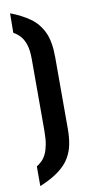

<svg xmlns="http://www.w3.org/2000/svg" viewBox="-89 -772 400 845"><g transform="rotate(-10 111.5 -349.0)"><path d="M20 37V-51Q33 -59 44 -70Q55 -81 63 -98Q71 -115 75.5 -140Q80 -165 80 -202V-521Q80 -557 73 -581Q66 -605 53 -621Q40 -637 20 -648L21 -735Q71 -716 107 -690.5Q143 -665 163 -623Q183 -581 183 -510V-189Q183 -153 177 -121.5Q171 -90 154.5 -62Q138 -34 105.5 -9.5Q73 15 20 37Z"/></g></svg>

Font: Stick No Bills ExtraLight ExtraBold
Style: Regular
Weight: 800
Version: Version 2.000